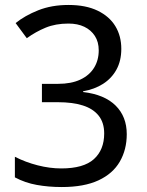

<svg xmlns="http://www.w3.org/2000/svg" viewBox="-20 -744 591 774"><path d="M229 10Q176 10 128.5 1.5Q81 -7 40 -29V-112Q83 -90 132 -77.5Q181 -65 227 -65Q317 -65 358.5 -102.5Q400 -140 400 -206Q400 -250 377.5 -278Q355 -306 313.5 -319Q272 -332 214 -332H149V-406H214Q267 -406 303.5 -423Q340 -440 359 -470.5Q378 -501 378 -541Q378 -575 362.5 -599Q347 -623 320 -636Q293 -649 256 -649Q204 -649 164 -632.5Q124 -616 88 -590L43 -651Q80 -681 134 -702.5Q188 -724 256 -724Q326 -724 373.5 -701Q421 -678 445 -638.5Q469 -599 469 -547Q469 -499 449.5 -463.5Q430 -428 395.5 -406Q361 -384 315 -376V-373Q401 -363 446 -318.5Q491 -274 491 -203Q491 -141 463 -92.5Q435 -44 377 -17Q319 10 229 10Z"/></svg>

Font: lkannada15
Style: Book
Weight: 400
Designer: Jelle Bosma - Monotype Design Team
Foundry: Monotype Imaging Inc.
Version: Version 2.003